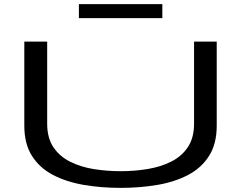

<svg xmlns="http://www.w3.org/2000/svg" viewBox="-20 -902 1171 932"><path d="M98 -292V-700H209V-302Q209 -232 239.5 -187Q270 -142 321.5 -116.5Q373 -91 436.5 -81Q500 -71 566 -71Q633 -71 696.5 -81.5Q760 -92 811 -117.5Q862 -143 892 -188Q922 -233 922 -302V-700H1032V-292Q1032 -204 995 -145.5Q958 -87 893.5 -53Q829 -19 744.5 -4.5Q660 10 565 10Q471 10 386.5 -4.5Q302 -19 237 -53Q172 -87 135 -145.5Q98 -204 98 -292ZM363 -814V-882H768V-814Z"/></svg>

Font: Georama ExtraExtended
Style: Regular
Weight: 400
Width: 8
Designer: Jean-Baptiste Levee
Foundry: Production Type
Version: Version 1.000